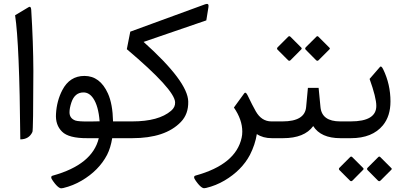

<svg xmlns="http://www.w3.org/2000/svg" viewBox="-20 -724 2115 1006"><path d="M86.4 6.3Q82 -494.1 59.1 -644L129.9 -686.5Q142.1 -693.8 143.6 -672.9Q154.3 -499.5 154.8 -352.5Q154.3 -42 149.9 -32.7Q132.3 5.9 86.4 6.3Z M256.3 196.3Q464.4 138.7 497.6 0H437Q339.8 0.5 305.2 -34.2Q269.5 -69.3 273.4 -127.4Q277.3 -195.8 306.6 -252Q345.2 -326.2 422.4 -326.2Q503.9 -326.2 545.4 -234.4Q570.3 -179.7 572.3 -87.9H627.9Q639.6 -87.9 639.6 -49.8V-37.6Q639.6 0 627.9 0H567.9Q559.6 50.8 541 87.4Q498 169.4 408.2 222.2Q362.8 249 311.5 261.2Q306.2 262.7 300.8 262.7Q290.5 262.7 274.9 246.1Q269 240.2 257.8 224.6Q248.5 212.4 248.5 205.1Q248.5 198.2 256.3 196.3ZM502 -88.4Q495.6 -169.4 468.3 -209Q447.3 -239.7 417.5 -239.7Q371.6 -239.7 354 -187Q344.2 -157.2 344.2 -135.7Q344.2 -103.5 375.5 -92.3Q391.1 -86.9 451.7 -87.4Q468.8 -87.4 502 -88.4Z M644.5 -466.3Q644.5 -466.3 662.6 -558.1L1055.2 -701.7Q1075.7 -709 1072.3 -687.5L1061 -617.2L732.4 -504.4Q964.4 -296.4 966.3 -191.9Q967.8 -126.5 927.7 -85Q846.2 0 672.9 0Q672.9 0 623 0Q596.2 0 596.2 -37.6V-49.8Q596.2 -87.9 623 -87.9H672.9Q811.5 -87.9 876.5 -143.6Q898.9 -162.6 897.5 -188.5Q894 -255.4 644.5 -466.3Z M1004.9 195.8Q1215.8 137.7 1246.1 -2.4Q1249.5 -16.6 1249.5 -34.7Q1249.5 -96.7 1205.6 -160.6L1259.3 -234.4Q1267.6 -245.6 1277.8 -223.6Q1302.2 -172.4 1320.3 -140.6Q1350.6 -87.9 1401.9 -87.9H1417Q1428.7 -87.9 1428.7 -49.8V-37.6Q1428.7 0 1417 0H1404.3Q1357.9 0 1325.7 -21.5Q1316.9 33.7 1289.6 87.4Q1246.6 168.5 1156.7 221.7Q1111.3 248.5 1060.1 260.7Q1054.7 262.2 1049.3 262.2Q1039.1 262.2 1023.4 245.6Q1017.6 239.7 1006.3 224.1Q997.1 211.9 997.1 204.6Q997.1 197.8 1004.9 195.8Z M1649.4 -408.7Q1643.1 -402.3 1636.2 -408.7L1582 -463.4Q1575.7 -469.7 1582.5 -476.6L1637.7 -531.7Q1643.1 -537.1 1648.4 -531.7L1706.5 -473.6Q1710.9 -469.7 1705.1 -464.4ZM1501.5 -531.7 1559.1 -474.1Q1563 -469.2 1557.6 -464.4L1502.4 -408.7Q1495.6 -402.3 1489.3 -408.7L1434.6 -463.4Q1428.2 -469.7 1435.1 -476.6L1490.2 -531.7Q1495.6 -537.1 1501.5 -531.7ZM1411.6 -87.9H1460.4Q1577.1 -87.9 1584 -163.1L1593.3 -263.7H1649.4L1659.2 -162.6Q1666.5 -87.9 1762.7 -87.9H1772.5Q1784.2 -87.9 1784.2 -49.8V-37.6Q1784.2 0 1772.5 0H1763.7Q1661.1 0 1621.1 -63.5Q1575.2 0 1462.9 0H1411.6Q1384.8 0 1384.8 -37.6V-49.8Q1384.8 -87.9 1411.6 -87.9Z M1973.6 222.2Q1967.3 228.5 1960.4 222.2L1906.2 167.5Q1899.9 161.1 1906.7 154.3L1961.9 99.1Q1967.3 93.8 1972.7 99.1L2030.8 157.2Q2035.2 161.1 2029.3 166.5ZM1825.7 99.1 1883.3 156.7Q1887.2 161.6 1881.8 166.5L1826.7 222.2Q1819.8 228.5 1813.5 222.2L1758.8 167.5Q1752.4 161.1 1759.3 154.3L1814.5 99.1Q1819.8 93.8 1825.7 99.1ZM1767.1 -87.9H1817.4Q1952.1 -87.9 1951.7 -169.4Q1951.7 -212.4 1916.5 -310.5L1970.7 -373Q1978 -381.3 1987.8 -360.8Q2025.9 -282.2 2025.9 -192.4Q2025.9 -115.7 1986.3 -67.4Q1930.7 0 1818.8 0H1767.1Q1740.2 0 1740.2 -37.6V-49.8Q1740.2 -87.9 1767.1 -87.9Z"/></svg>

Font: Sahel WOL
Style: WOL
Weight: 400
Foundry: Saber Rastikerdar (saber.rastikerdar@gmail.com)
Version: Version 1.0.0-alpha22